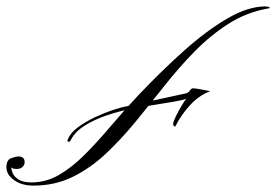

<svg xmlns="http://www.w3.org/2000/svg" viewBox="-150 -580 863 600"><path d="M451 -304Q460 -304 473.5 -301.5Q487 -299 497 -297Q507 -295 507 -295Q472 -282 444 -251.5Q416 -221 399 -187Q398 -183 394.5 -185.5Q391 -188 391 -192Q391 -199 399.5 -216.5Q408 -234 418 -250.5Q428 -267 432 -271Q420 -267 392 -262Q364 -257 328 -251.5Q292 -246 256 -239Q220 -232 182 -219Q144 -206 114 -187Q84 -168 71 -142Q68 -136 63.5 -137Q59 -138 62 -145Q71 -166 94.5 -183Q118 -200 146.5 -213.5Q175 -227 202 -236Q229 -245 247 -248Q251 -249 270.5 -253.5Q290 -258 316 -263.5Q342 -269 368 -274.5Q394 -280 411.5 -284Q429 -288 430 -288Q436 -289 441 -294Q442 -296 446 -300Q450 -304 450 -304Q450 -304 450.5 -304Q451 -304 451 -304ZM680 -560Q683 -560 684 -559.5Q685 -559 687 -559Q689 -559 692 -557Q695 -555 690 -554Q621 -542 564.5 -506Q508 -470 458.5 -419.5Q409 -369 364 -312Q319 -255 274 -200Q229 -145 180.5 -99.5Q132 -54 76.5 -27Q21 0 -45 0Q-83 0 -106.5 -17.5Q-130 -35 -130 -57Q-130 -80 -115.5 -85.5Q-101 -91 -92 -91Q-73 -91 -73 -73Q-73 -65 -79.5 -58.5Q-86 -52 -98 -52Q-108 -52 -111.5 -54.5Q-115 -57 -115 -57Q-115 -52 -111 -40.5Q-107 -29 -93 -19.5Q-79 -10 -51 -10Q-6 -10 34.5 -33.5Q75 -57 114.5 -96.5Q154 -136 195 -184.5Q236 -233 282 -282Q354 -358 424.5 -421Q495 -484 560 -522Q625 -560 680 -560Z"/></svg>

Font: Kapakana
Style: Regular
Weight: 400
Designer: Kousuke Nagai
Version: Version 1.002